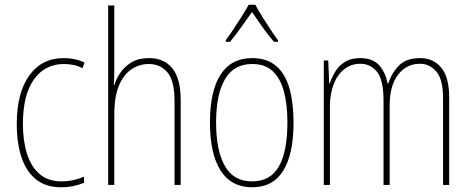

<svg xmlns="http://www.w3.org/2000/svg" viewBox="-20 -783 1995 813"><path d="M239 10Q174 10 132.5 -23.5Q91 -57 71 -117Q51 -177 51 -258Q51 -390 104 -463.5Q157 -537 250 -537Q299 -537 338 -518L329 -494Q311 -504 291 -508Q271 -512 251 -512Q170 -512 123.5 -446.5Q77 -381 77 -258Q77 -188 94 -133Q111 -78 147 -46.5Q183 -15 241 -15Q290 -15 336 -35V-9Q317 -1 291.5 4.5Q266 10 239 10Z M464 -493Q464 -470 463.5 -455Q463 -440 462 -422H464Q472 -449 490 -475.5Q508 -502 537.5 -519.5Q567 -537 611 -537Q675 -537 710 -493.5Q745 -450 745 -360V0H719V-356Q719 -441 689 -476.5Q659 -512 610 -512Q570 -512 536.5 -489.5Q503 -467 483.5 -420Q464 -373 464 -299V0H438V-760H464Z M1223 -264Q1223 -131 1179.5 -60.5Q1136 10 1048 10Q959 10 914 -61Q869 -132 869 -265Q869 -397 914 -467Q959 -537 1048 -537Q1111 -537 1150 -503Q1189 -469 1206 -407.5Q1223 -346 1223 -264ZM895 -265Q895 -146 932 -80.5Q969 -15 1047 -15Q1125 -15 1161 -78.5Q1197 -142 1197 -265Q1197 -339 1182.5 -394.5Q1168 -450 1135.5 -481Q1103 -512 1048 -512Q970 -512 932.5 -447.5Q895 -383 895 -265ZM1061 -763Q1073 -740 1092 -710Q1111 -680 1129 -652.5Q1147 -625 1157 -613V-606H1140Q1117 -632 1092 -667.5Q1067 -703 1047 -732Q1027 -704 1001.5 -668Q976 -632 954 -606H936V-613Q949 -630 967 -657Q985 -684 1003 -712.5Q1021 -741 1033 -763Z M1759 -537Q1814 -537 1848 -497Q1882 -457 1882 -370V0H1856V-368Q1856 -447 1827.5 -480Q1799 -513 1758 -513Q1701 -513 1665.5 -466.5Q1630 -420 1630 -336V0H1604V-357Q1604 -446 1576 -479.5Q1548 -513 1506 -513Q1466 -513 1436.5 -489Q1407 -465 1392 -424Q1377 -383 1377 -333V0H1351V-527H1370L1374 -429H1376Q1384 -453 1398.5 -478Q1413 -503 1439 -520Q1465 -537 1506 -537Q1559 -537 1586 -506Q1613 -475 1621 -430H1624Q1640 -477 1671 -507Q1702 -537 1759 -537Z"/></svg>

Font: Noto Sans Gurmukhi UI Condensed Thin
Style: Regular
Weight: 100
Width: 3
Designer: Jelle Bosma - Monotype Design Team
Foundry: Monotype Imaging Inc.
Version: Version 2.004; ttfautohint (v1.8.4.7-5d5b)